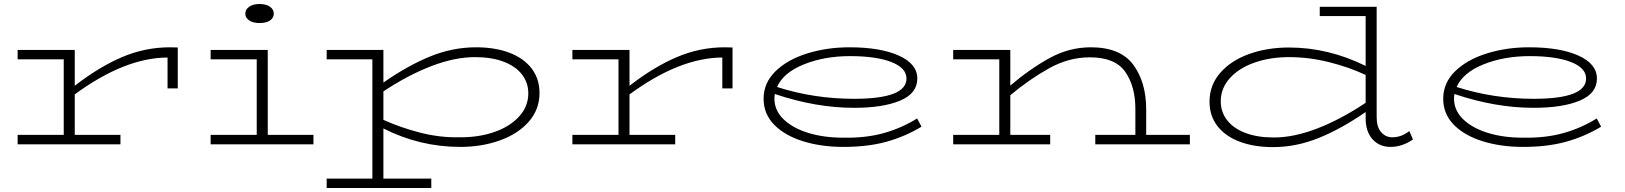

<svg xmlns="http://www.w3.org/2000/svg" viewBox="-20 -720 8110 958"><path d="M867 -483V-279H816V-433Q602 -432 353 -249V-47H581V0H68V-47H298V-424H68V-471H353V-292Q474 -386 589 -435Q704 -484 828 -484Z M1204 -652Q1204 -673 1223.5 -686.5Q1243 -700 1275 -700Q1308 -700 1327 -686.5Q1346 -673 1346 -652Q1346 -631 1327.5 -618Q1309 -605 1275 -605Q1243 -605 1223.5 -618Q1204 -631 1204 -652ZM1544 -47V0H1031V-47H1261V-424H1031V-471H1316V-47Z M2672 -256Q2672 -174 2618.5 -113Q2565 -52 2474.5 -19.5Q2384 13 2276 13Q2075 13 1893 -79V171H2132V218H1610V171H1838V-424H1610V-471H1893V-308Q2013 -392 2125.5 -438Q2238 -484 2355 -484Q2450 -484 2521.5 -457Q2593 -430 2632.5 -378.5Q2672 -327 2672 -256ZM2616 -254Q2616 -308 2584 -349Q2552 -390 2492 -412.5Q2432 -435 2350 -435Q2249 -435 2132 -390Q2015 -345 1893 -264V-122Q1979 -83 2077 -58Q2175 -33 2272 -35Q2367 -34 2445.5 -61Q2524 -88 2570 -138.5Q2616 -189 2616 -254Z M3635 -483V-279H3584V-433Q3370 -432 3121 -249V-47H3349V0H2836V-47H3066V-424H2836V-471H3121V-292Q3242 -386 3357 -435Q3472 -484 3596 -484Z M4578 -88Q4497 -39 4404 -13Q4311 13 4188 13Q4077 13 3986 -15.5Q3895 -44 3842.5 -98Q3790 -152 3790 -227Q3790 -306 3849 -364Q3908 -422 4006.5 -453Q4105 -484 4218 -484Q4373 -484 4465 -442.5Q4557 -401 4557 -328Q4557 -254 4471.5 -218Q4386 -182 4241 -182Q4051 -182 3846 -251Q3844 -237 3844 -228Q3844 -170 3888.5 -126Q3933 -82 4011 -57.5Q4089 -33 4188 -33Q4301 -31 4390 -56Q4479 -81 4556 -129ZM3857 -286Q4041 -227 4241 -227Q4503 -227 4503 -328Q4503 -381 4427.5 -410.5Q4352 -440 4221 -440Q4094 -440 3991.5 -399Q3889 -358 3857 -286Z M5917 -47V0H5445V-47H5645V-177Q5645 -289 5594.5 -361.5Q5544 -434 5418 -434Q5313 -434 5215 -379.5Q5117 -325 5021 -245V-47H5220V0H4736V-47H4966V-424H4736V-471H5021V-293Q5117 -375 5215.5 -429.5Q5314 -484 5423 -484Q5570 -484 5634.5 -397Q5699 -310 5699 -174V-47Z M7030 -24Q6976 13 6918 13Q6863 13 6828.5 -25Q6794 -63 6794 -130V-161Q6674 -78 6561 -32Q6448 14 6332 14Q6237 14 6165.5 -13Q6094 -40 6054.5 -91Q6015 -142 6015 -213Q6015 -295 6068.5 -356.5Q6122 -418 6212.5 -450.5Q6303 -483 6411 -483Q6608 -483 6794 -391V-640H6565V-686H6849V-135Q6849 -86 6871.5 -60.5Q6894 -35 6926 -35Q6950 -35 6970.5 -42.5Q6991 -50 7012 -66ZM6794 -207V-346Q6711 -385 6611 -410Q6511 -435 6411 -435Q6317 -435 6239 -407.5Q6161 -380 6116 -329.5Q6071 -279 6071 -215Q6071 -161 6103 -120Q6135 -79 6194.5 -56.5Q6254 -34 6336 -34Q6437 -34 6554 -79.5Q6671 -125 6794 -207Z M7969 -88Q7888 -39 7795 -13Q7702 13 7579 13Q7468 13 7377 -15.5Q7286 -44 7233.5 -98Q7181 -152 7181 -227Q7181 -306 7240 -364Q7299 -422 7397.5 -453Q7496 -484 7609 -484Q7764 -484 7856 -442.5Q7948 -401 7948 -328Q7948 -254 7862.5 -218Q7777 -182 7632 -182Q7442 -182 7237 -251Q7235 -237 7235 -228Q7235 -170 7279.5 -126Q7324 -82 7402 -57.5Q7480 -33 7579 -33Q7692 -31 7781 -56Q7870 -81 7947 -129ZM7248 -286Q7432 -227 7632 -227Q7894 -227 7894 -328Q7894 -381 7818.5 -410.5Q7743 -440 7612 -440Q7485 -440 7382.5 -399Q7280 -358 7248 -286Z"/></svg>

Font: BioRhyme Expanded Light
Style: Regular
Weight: 300
Width: 7
Designer: Aoife Mooney
Foundry: Aoife Mooney Type
Version: Version 1.001